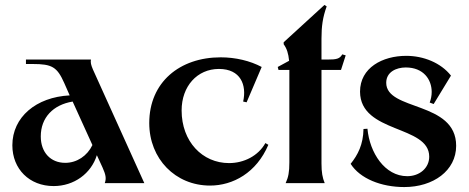

<svg xmlns="http://www.w3.org/2000/svg" viewBox="-20 -741 1896 777"><path d="M404 0H564L356 -460C348 -479 346 -488 348 -500H85V-482H112C191 -482 211 -470 240 -405L262 -355C126 -348 30 -267 30 -153C30 -57 99 12 197 12C280 12 349 -39 372 -113L395 -63C408 -34 411 -19 404 0ZM145 -189C145 -265 195 -317 274 -330L354 -154C333 -110 291 -82 244 -82C185 -82 145 -124 145 -189Z M830 10C923 10 1018 -42 1066 -155L1054 -162C1025 -110 967 -81 907 -81C799 -81 715 -168 715 -294C715 -392 778 -462 866 -462C954 -462 979 -397 964 -330L978 -327L1039 -470C992 -495 933 -509 873 -509C707 -509 584 -408 584 -243C584 -98 690 10 830 10Z M1136 0H1294C1285 -22 1281 -43 1281 -80V-458H1360L1379 -517L1365 -521C1355 -503 1342 -500 1306 -500H1281V-584C1281 -635 1286 -671 1302 -715L1293 -721L1128 -570V-562C1141 -544 1147 -525 1150 -495L1104 -470L1107 -458H1151V-84C1151 -44 1147 -24 1136 0Z M1616 16C1733 16 1826 -50 1826 -151C1826 -333 1543 -291 1543 -406C1543 -450 1584 -468 1622 -468C1694 -468 1727 -419 1727 -369C1727 -354 1724 -339 1719 -326L1735 -320L1805 -435C1764 -487 1694 -515 1624 -515C1528 -515 1437 -467 1437 -370C1438 -200 1717 -236 1717 -107C1717 -61 1678 -28 1628 -28C1537 -28 1476 -123 1467 -220L1451 -219C1450 -156 1428 -114 1399 -78C1437 -18 1523 16 1616 16Z"/></svg>

Font: Sinistre
Style: Bold
Weight: 700
Designer: Jules Durand
Foundry: Collletttivo
Version: Version 69.420;Glyphs 3.2 (3217)